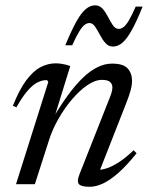

<svg xmlns="http://www.w3.org/2000/svg" viewBox="-20 -708 568 738"><path d="M43 -295.5 29.5 -301.5Q54.5 -364 81 -399.5Q107.5 -435 135.8 -449.8Q164 -464.5 193.5 -464.5Q204 -464.5 213.2 -463.2Q222.5 -462 231.8 -459.8Q241 -457.5 250 -454L188 -253.5H183.5Q213 -303.5 241.5 -342.5Q270 -381.5 298 -408.5Q326 -435.5 354.2 -449.5Q382.5 -463.5 411 -463.5Q454 -463.5 470.8 -444.8Q487.5 -426 487.5 -397.5Q487.5 -381 482.2 -361.2Q477 -341.5 465 -311L358 -38.5L355 -55.5Q371 -54.5 392.2 -61.8Q413.5 -69 439.2 -86Q465 -103 493.5 -130.5L505 -119Q467 -71.5 434.5 -43Q402 -14.5 375 -2.2Q348 10 324.5 10Q292 10 283.2 -0.5Q274.5 -11 286 -39.5L397.5 -321.5Q405 -339.5 408.5 -351.2Q412 -363 412 -371.5Q412 -385 403 -393Q394 -401 372 -401Q345.5 -401 315.2 -380.2Q285 -359.5 256 -325.2Q227 -291 203.5 -249.2Q180 -207.5 167 -165L114 0H41.5L165.5 -392.5Q165 -395 163.2 -397.5Q161.5 -400 157.5 -400Q142 -400 124.2 -391.2Q106.5 -382.5 86.5 -359.8Q66.5 -337 43 -295.5ZM528 -682.5Q505 -625 486 -591.2Q467 -557.5 449.8 -543.2Q432.5 -529 414 -529Q397 -529 385 -542.8Q373 -556.5 363.8 -574.5Q354.5 -592.5 345.2 -606Q336 -619.5 323.5 -619.5Q315 -619.5 305.8 -612.8Q296.5 -606 285 -587.8Q273.5 -569.5 257.5 -534H231Q255 -592 273.8 -625.5Q292.5 -659 309.8 -673.2Q327 -687.5 345.5 -687.5Q363 -687.5 374.8 -674Q386.5 -660.5 395.5 -642.5Q404.5 -624.5 414 -610.8Q423.5 -597 436.5 -597Q445.5 -597 454.8 -603.8Q464 -610.5 475.2 -629.2Q486.5 -648 501.5 -682.5Z"/></svg>

Font: Newsreader 36pt
Style: Italic
Weight: 400
Italic angle: -17°
Designer: Hugues Gentile
Foundry: Production Type
Version: Version 1.003